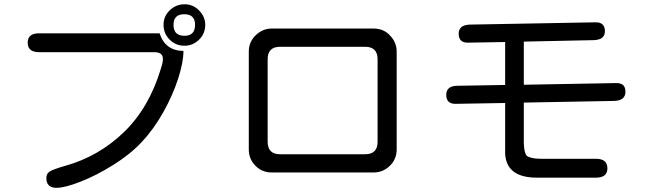

<svg xmlns="http://www.w3.org/2000/svg" viewBox="-20 -816 3040 904"><path d="M198.2 22.5Q198.2 2.9 210.9 -5.9Q221.7 -16.6 287.1 -35.2Q444.3 -79.1 563 -193.4Q681.6 -307.6 737.3 -492.2Q747.1 -521.5 747.1 -538.1Q747.1 -570.3 707 -570.3H164.1Q110.4 -570.3 110.4 -615.2Q110.4 -659.2 164.1 -659.2H731.4Q757.8 -577.1 843.8 -576.2Q843.8 -523.4 818.8 -445.8Q793.9 -368.2 749 -288.1Q704.1 -208 648.4 -148.4Q593.8 -89.8 514.2 -40Q434.6 9.8 359.9 39.1Q285.2 68.4 246.1 68.4Q198.2 68.4 198.2 22.5ZM849.6 -795.9Q888.7 -795.9 917.5 -766.6Q946.3 -737.3 946.3 -699.2Q946.3 -657.2 917 -628.9Q887.7 -600.6 848.6 -600.6Q807.6 -600.6 778.8 -629.4Q750 -658.2 750 -699.2Q750 -739.3 779.3 -767.6Q808.6 -795.9 849.6 -795.9ZM848.6 -647.5Q898.4 -647.5 898.4 -699.2Q898.4 -749 847.7 -749Q796.9 -749 796.9 -699.2Q796.9 -647.5 848.6 -647.5Z M1151.4 -112.3V-573.2Q1151.4 -621.1 1187.5 -653.3Q1218.8 -681.6 1259.8 -681.6H1738.3Q1789.1 -681.6 1819.3 -645.5Q1847.7 -614.3 1847.7 -573.2V-112.3Q1847.7 -66.4 1815.4 -35.2Q1783.2 -3.9 1738.3 -3.9H1259.8Q1213.9 -3.9 1182.6 -35.6Q1151.4 -67.4 1151.4 -112.3ZM1298.8 -89.8H1699.2Q1757.8 -89.8 1757.8 -148.4V-537.1Q1757.8 -595.7 1699.2 -595.7H1298.8Q1240.2 -595.7 1240.2 -537.1V-148.4Q1240.2 -89.8 1298.8 -89.8Z M2358.4 -113.3V-331.1L2126 -327.1Q2081.1 -326.2 2081.1 -369.1Q2081.1 -411.1 2131.8 -412.1L2358.4 -416V-618.2L2185.5 -615.2Q2139.6 -613.3 2139.6 -657.2Q2139.6 -698.2 2191.4 -700.2L2783.2 -710.9Q2828.1 -711.9 2828.1 -668.9Q2828.1 -628.9 2776.4 -627L2446.3 -620.1V-417L2878.9 -424.8Q2924.8 -426.8 2924.8 -383.8Q2924.8 -342.8 2872.1 -340.8L2446.3 -333V-140.6Q2448.2 -93.8 2460.9 -82Q2479.5 -68.4 2528.3 -68.4H2786.1Q2839.8 -68.4 2839.8 -23.4Q2839.8 20.5 2786.1 20.5H2512.7Q2351.6 22.5 2358.4 -113.3Z"/></svg>

Font: jf-openhuninn-2.0
Style: Regular
Weight: 400
Designer: [Kosugi Maru]
Designed by MOTOYA      

[Varela Round]
Joe Prince (Latin component); Avraham Cornfeld (Hebrew component)
Foundry: justfont CO.,LTD.
Version: 2.0